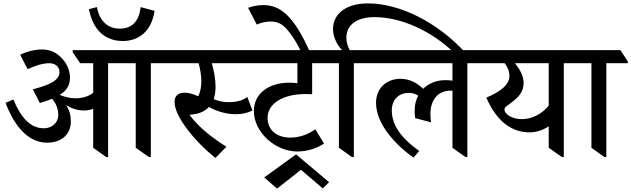

<svg xmlns="http://www.w3.org/2000/svg" viewBox="-20 -920 3725 1133"><path d="M705 -678C801 -678 875 -738 892 -856L810 -878C800 -789 754 -751 687 -751C613 -751 566 -800 552 -878L505 -866C527 -748 596 -678 705 -678ZM258 -78C339 -78 398 -124 398 -203C398 -239 390 -270 370 -300C402 -280 438 -268 475 -268C495 -268 513 -271 530 -278V-48L607 7H618V-547H781V-48L859 7H870V-547H996V-557L952 -624H409V-612L453 -547H530V-372C502 -351 466 -340 427 -340C395 -340 361 -348 332 -360C375 -386 393 -418 393 -463C393 -496 379 -537 353 -567C317 -610 277 -628 228 -628C188 -628 144 -618 99 -597L143 -512C187 -532 232 -547 270 -547C305 -547 331 -528 331 -494C331 -447 275 -419 174 -393L215 -312C242 -320 266 -328 287 -337C311 -311 324 -276 324 -241C324 -198 289 -163 239 -163C158 -163 103 -227 59 -333L13 -313C60 -187 140 -78 258 -78Z M1251 12 1316 -54C1242 -101 1153 -166 1098 -243C1105 -243 1112 -244 1120 -245C1160 -250 1191 -265 1213 -289C1255 -265 1312 -246 1371 -246C1411 -246 1441 -254 1470 -268L1439 -348C1418 -329 1378 -317 1329 -317C1297 -317 1267 -324 1241 -335C1248 -356 1252 -381 1252 -408C1252 -453 1243 -501 1230 -547H1464V-557L1420 -624H906V-612L950 -547H1152C1161 -514 1168 -477 1168 -441C1168 -409 1163 -377 1149 -352C1119 -366 1092 -373 1069 -373C1032 -373 1010 -355 1010 -318C1010 -235 1123 -91 1251 12Z M1735 -26C1795 -26 1856 -47 1892 -73L1841 -157C1804 -132 1756 -108 1694 -108C1606 -108 1559 -158 1559 -225C1559 -308 1649 -365 1781 -365C1792 -365 1803 -365 1822 -364V-547H1943V-557L1900 -624H1384V-612L1428 -547H1735V-429C1719 -431 1702 -432 1686 -432C1566 -432 1478 -368 1478 -265C1478 -141 1603 -26 1735 -26Z M1615 193 1756 82 1885 192 1922 155 1727 -9 1539 127Z M1757 -615H1808C1714 -825 1635 -890 1534 -890C1496 -890 1467 -882 1444 -874L1495 -775C1519 -786 1550 -793 1574 -793C1620 -793 1650 -779 1687 -730C1708 -703 1732 -667 1757 -615Z M2057 7H2068V-547H2195V-557L2151 -624H2044C2031 -648 2024 -672 2024 -698C2024 -775 2088 -819 2190 -819C2347 -819 2526 -738 2660 -608H2727C2566 -785 2343 -900 2151 -900C2023 -900 1945 -839 1945 -748C1945 -704 1967 -657 1999 -624H1853V-613L1897 -547H1980V-48Z M2420 10 2454 -29C2359 -97 2292 -173 2292 -269C2292 -335 2337 -372 2391 -372C2412 -372 2430 -367 2448 -356C2435 -332 2427 -302 2427 -269C2427 -252 2427 -242 2430 -223L2524 -198C2521 -212 2520 -228 2520 -248C2520 -329 2563 -385 2639 -385C2642 -385 2646 -385 2650 -385V-48L2727 7H2738V-547H2865V-557L2821 -624H2104V-612L2148 -547H2650V-444C2638 -446 2623 -447 2607 -447C2557 -447 2510 -429 2477 -396C2441 -431 2397 -455 2343 -455C2264 -455 2199 -403 2199 -313C2199 -181 2327 -55 2420 10Z M3104 -139C3146 -139 3187 -153 3218 -175V-48L3296 7H3307V-547H3433V-557L3389 -624H2774V-612L2818 -547H2958C2973 -527 2986 -504 2986 -472C2986 -421 2936 -380 2850 -344C2900 -226 2983 -139 3104 -139ZM2985 -236C2967 -247 2957 -261 2957 -274C2957 -282 2961 -288 2971 -295C3037 -341 3070 -373 3070 -432C3070 -471 3047 -512 3019 -547H3218V-296C3177 -247 3119 -217 3059 -217C3028 -217 3003 -225 2985 -236Z M3547 7H3558V-547H3685V-557L3641 -624H3343V-613L3387 -547H3470V-48Z"/></svg>

Font: Noto Serif Devanagari Medium
Style: Regular
Weight: 500
Designer: Universal Thirst, Indian Type Foundry and the Monotype Design Team
Foundry: Monotype Imaging Inc.
Version: Version 2.004